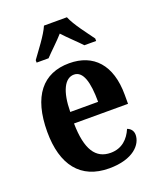

<svg xmlns="http://www.w3.org/2000/svg" viewBox="-143 -854 787 952"><g transform="rotate(-20 250.5 -378.0)"><path d="M108 -619V-606H171C195 -632 238 -671 265 -702C291 -673 339 -629 360 -606H422V-619C395 -657 344 -721 326 -766H205C186 -721 135 -657 108 -619ZM268 10C396 10 447 -52 447 -102C447 -124 434 -138 417 -144C397 -97 361 -60 301 -60C222 -60 181 -121 179 -259H464V-307C464 -465 386 -548 258 -548C119 -548 40 -453 40 -265C40 -91 117 10 268 10ZM328 -319H181C182 -428 213 -487 261 -487C309 -487 328 -423 328 -319Z"/></g></svg>

Font: Noto Serif Devanagari Condensed
Style: Bold
Weight: 700
Width: 3
Designer: Universal Thirst, Indian Type Foundry and the Monotype Design Team
Foundry: Monotype Imaging Inc.
Version: Version 2.004